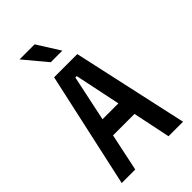

<svg xmlns="http://www.w3.org/2000/svg" viewBox="-301 -1147 1253 1253"><g transform="rotate(-45 325.0 -521.0)"><path d="M42 0 218 -800H432L608 0H474L328 -701H315L167 0ZM161 -260V-383H488V-260ZM379 -885H272L141 -1042H280Z"/></g></svg>

Font: Martian Mono SemiCondensed Medium
Style: Regular
Weight: 500
Width: 4
Designer: Roman Shamin
Foundry: Evil Martians
Version: Version 1.000